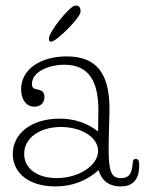

<svg xmlns="http://www.w3.org/2000/svg" viewBox="-20 -660 521 691"><path d="M333 -187C292 -219 245 -233 194 -233C93 -233 26 -179 26 -106C26 -36 86 11 179 11C241 11 293 -10 335 -48C347 -5 378 11 414 11C453 11 481 -8 481 -65C481 -80 479 -88 468 -88C461 -88 459 -84 458 -76C455 -46 452 -19 415 -19C382 -19 371 -40 371 -122C371 -165 374 -236 374 -268C374 -399 325 -457 220 -457C125 -457 56 -410 56 -339C56 -304 73 -276 104 -276C127 -276 140 -291 140 -311C140 -332 126 -336 115 -338C104 -340 95 -342 95 -358C95 -401 154 -427 212 -427C300 -427 334 -367 334 -264C334 -246 333 -187 333 -187ZM67 -106C67 -165 125 -203 199 -203C273 -203 333 -166 333 -117C333 -64 263 -19 184 -19C115 -19 67 -53 67 -106ZM270 -618C270 -637 262 -640 251 -640C232 -640 156 -546 156 -521C156 -512 159 -510 164 -510C183 -510 270 -597 270 -618Z"/></svg>

Font: Life Savers
Style: Regular
Weight: 400
Designer: Pablo Impallari, Rodrigo Fuenzalida, Brenda Gallo
Foundry: Pablo Impallari, Rodrigo Fuenzalida, Brenda Gallo
Version: Version 3.000